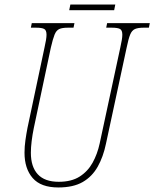

<svg xmlns="http://www.w3.org/2000/svg" viewBox="-20 -816 680 846"><path d="M237 10Q160 10 124 -31.5Q88 -73 88 -143Q88 -170 92 -198Q96 -226 101 -252L176 -606Q185 -645 185 -663Q185 -683 174.5 -688.5Q164 -694 139 -694H116L120 -714H308L304 -694H279Q254 -694 241 -688Q228 -682 220.5 -663.5Q213 -645 204 -606L129 -252Q123 -223 119.5 -194.5Q116 -166 116 -143Q116 -81 146.5 -48Q177 -15 239 -15Q295 -15 331 -38Q367 -61 388 -99Q409 -137 419 -183L510 -606Q519 -645 519 -663Q519 -683 508.5 -688.5Q498 -694 473 -694H448L452 -714H640L636 -694H613Q588 -694 574.5 -688Q561 -682 553.5 -663.5Q546 -645 538 -606L447 -183Q435 -125 410.5 -81.5Q386 -38 344.5 -14Q303 10 237 10ZM285 -771 290 -796H488L483 -771Z"/></svg>

Font: Noto Serif ExtraCondensed Thin
Style: Italic
Weight: 100
Width: 2
Italic angle: -12°
Designer: Monotype Design Team
Foundry: Monotype Imaging Inc.
Version: Version 2.013